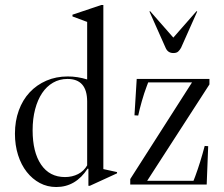

<svg xmlns="http://www.w3.org/2000/svg" viewBox="-20 -741 900 771"><path d="M206 10Q170 10 140 -6Q110 -22 87.5 -50.5Q65 -79 52.5 -118.5Q40 -158 40 -204Q40 -255 55.5 -297.5Q71 -340 99 -370Q127 -400 166 -417Q205 -434 252 -434Q291 -434 330 -422V-653L271 -675V-682L387 -721H395V-62L450 -50V-45L341 5H335V-63L332 -64Q284 10 206 10ZM241 -30Q270 -30 293.5 -42Q317 -54 330 -77V-333Q330 -424 251 -424Q219 -424 193 -409Q167 -394 149 -367Q131 -340 121 -302Q111 -264 111 -218Q111 -130 145 -80Q179 -30 241 -30ZM821 -424V-402L571 -15H757L764 -33Q785 -90 802 -155L816 -154L810 0H503V-22L751 -410H575L569 -394Q559 -368 549.5 -334.5Q540 -301 535 -277L520 -278L529 -424ZM707 -549Q702 -540 695.5 -534Q689 -528 676 -528Q654 -528 645 -549L580 -695L583 -696L676 -590L769 -696L772 -695Z"/></svg>

Font: Libre Caslon Display
Style: Regular
Weight: 400
Designer: Pablo Impallari, Rodrigo Fuenzalida
Foundry: Pablo Impallari, Rodrigo Fuenzalida
Version: Version 1.002; ttfautohint (v1.5)